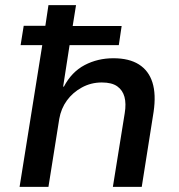

<svg xmlns="http://www.w3.org/2000/svg" viewBox="-20 -725 694 745"><path d="M56 0 144 -550H60L72 -625H156L168 -705H275L262 -624H452L441 -550H250L225 -389H228Q258 -446 308.5 -472.5Q359 -499 420 -499Q481 -499 519 -475Q557 -451 571.5 -405Q586 -359 576 -291L530 0H418L464 -286Q470 -323 463 -349Q456 -375 435 -390Q414 -405 375 -405Q333 -405 297.5 -385.5Q262 -366 239.5 -335Q217 -304 210 -264L168 0Z"/></svg>

Font: Nunito Sans 7pt SemiBold
Style: Italic
Weight: 600
Italic angle: -9°
Designer: Vernon Adams
Foundry: Vernon Adams
Version: Version 3.101;gftools[0.9.27]